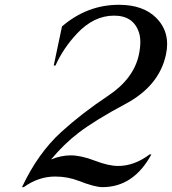

<svg xmlns="http://www.w3.org/2000/svg" viewBox="-20 -767 714 797"><path d="M71.3 9.8Q137.7 -131.3 234.4 -219.2Q319.8 -296.9 427.7 -368.7Q535.2 -439.9 556.6 -540.5Q562.5 -568.8 562.5 -591.8Q562.5 -613.8 557.1 -631.3Q534.2 -702.1 453.6 -702.1Q369.1 -702.1 299.3 -627.4Q242.2 -566.4 210.4 -495.1H203.1L237.3 -657.2Q341.8 -747.1 473.6 -747.1Q575.2 -747.1 629.4 -691.9Q673.8 -647 673.8 -584Q673.8 -563 668.9 -540.5Q641.1 -410.6 501.5 -335.9Q376 -269 306.2 -215.8Q246.1 -169.9 191.9 -105Q233.4 -122.1 273.4 -122.1Q316.4 -122.1 373.5 -100.1Q430.7 -78.1 470.2 -78.1Q537.6 -78.1 601.1 -126H608.4Q534.7 9.8 405.3 9.8Q373.5 9.8 307.1 -16.1Q261.2 -34.2 208.5 -34.2Q140.1 -34.2 78.6 9.8Z"/></svg>

Font: Modern Antiqua
Style: Book Oblique
Weight: 400
Italic angle: -12°
Designer: Wojciech Kalinowski "wmk69" (wmk69@o2.pl)
Foundry: Wojciech Kalinowski "wmk69" (wmk69@o2.pl)
Version: Version 3.1.0; 2021-05-28